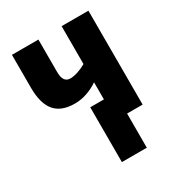

<svg xmlns="http://www.w3.org/2000/svg" viewBox="-179 -662 897 974"><g transform="rotate(-30 270.0 -175.0)"><path d="M486 -550V0H395V200H249V-121H329V-221Q298 -200 263 -188Q228 -176 192 -176Q113 -176 75.5 -220.5Q38 -265 38 -358V-550H193V-360Q193 -329 203.5 -313.5Q214 -298 235 -298Q255 -298 279.5 -306Q304 -314 329 -328V-550Z"/></g></svg>

Font: Noto Sans Display Condensed ExtraBold
Style: Regular
Weight: 800
Width: 3
Designer: Monotype Design Team
Foundry: Monotype Imaging Inc.
Version: Version 2.003